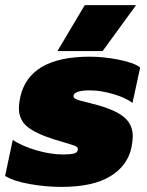

<svg xmlns="http://www.w3.org/2000/svg" viewBox="-38 -717 576 752"><path d="M294 -697H495L364 -517H187ZM-18 -28 12 -169Q48 -145 104 -128.5Q160 -112 208 -112Q239 -112 253 -116Q267 -120 267 -133Q267 -141 256 -145.5Q245 -150 214 -159L171 -172Q99 -195 67.5 -222Q36 -249 36 -294Q36 -310 41 -335Q75 -495 314 -495Q367 -495 426 -483.5Q485 -472 511 -453L481 -314Q455 -334 406 -348.5Q357 -363 314 -363Q255 -363 250 -343Q248 -334 260 -328.5Q272 -323 304 -316Q313 -313 324.5 -310.5Q336 -308 349 -304Q421 -283 451.5 -255Q482 -227 482 -183Q482 -167 477 -140Q462 -68 394 -26.5Q326 15 202 15Q142 15 79 4Q16 -7 -18 -28Z"/></svg>

Font: Prompt ExtraBold
Style: Italic
Weight: 800
Italic angle: -12°
Designer: Katatrad Team
Foundry: CadsonDemak
Version: Version 1.001